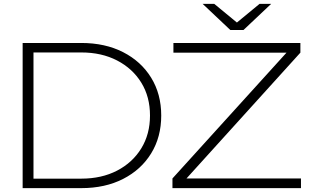

<svg xmlns="http://www.w3.org/2000/svg" viewBox="-20 -972 1609 992"><path d="M400 -750Q523 -750 616 -702.5Q709 -655 761 -570.5Q813 -486 813 -375Q813 -264 761 -179.5Q709 -95 616 -47.5Q523 0 400 0H97V-750ZM153 -4 107 -49H400Q505 -49 585 -90.5Q665 -132 710 -205.5Q755 -279 755 -375Q755 -472 710 -545Q665 -618 585 -659.5Q505 -701 400 -701H107L153 -746ZM871 0V-50L1493 -736L1508 -700H876V-750H1532V-700L911 -14L895 -50H1535V0ZM1238 -817H1170L1027 -952H1087L1212 -849H1196L1321 -952H1381Z"/></svg>

Font: Unbounded ExtraLight
Style: Regular
Weight: 250
Designer: Luke Prowse, Jean-Baptiste Morizot, Fátima Lázaro, Florian Runge
Foundry: NaN
Version: Version 1.701;gftools[0.9.28.dev5+ged2979d]